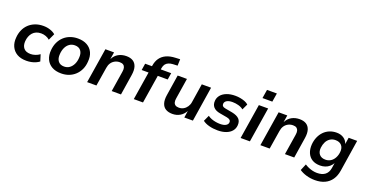

<svg xmlns="http://www.w3.org/2000/svg" viewBox="-36 -1549 4907 2564"><g transform="rotate(20 2417.5 -267.0)"><path d="M280 10Q199 10 145.5 -21.5Q92 -53 66.5 -109Q41 -165 48 -237Q52 -294 73.5 -343.5Q95 -393 132.5 -429Q170 -465 222 -485.5Q274 -506 339 -506Q391 -506 437 -490.5Q483 -475 510 -450L467 -357Q444 -378 411.5 -390Q379 -402 344 -402Q305 -402 275 -389Q245 -376 224.5 -352.5Q204 -329 192.5 -298.5Q181 -268 178 -232Q173 -169 204 -131.5Q235 -94 303 -94Q334 -94 368.5 -105.5Q403 -117 431 -138L460 -45Q440 -29 410.5 -16Q381 -3 347.5 3.5Q314 10 280 10Z M774 10Q695 10 641 -21Q587 -52 561.5 -108Q536 -164 543 -237Q548 -299 571.5 -349Q595 -399 633 -434Q671 -469 721 -487.5Q771 -506 829 -506Q907 -506 961 -475.5Q1015 -445 1040.5 -390Q1066 -335 1059 -261Q1055 -198 1031.5 -148Q1008 -98 969.5 -62.5Q931 -27 881.5 -8.5Q832 10 774 10ZM780 -90Q824 -90 856 -113Q888 -136 907.5 -176Q927 -216 930 -267Q936 -332 907.5 -369Q879 -406 822 -406Q779 -406 746.5 -383.5Q714 -361 695 -321.5Q676 -282 672 -230Q666 -165 694.5 -127.5Q723 -90 780 -90Z M1142 0 1221 -496H1344L1328 -395Q1357 -452 1406.5 -479Q1456 -506 1518 -506Q1576 -506 1613 -482.5Q1650 -459 1665 -412Q1680 -365 1669 -294L1623 0H1491L1537 -290Q1543 -326 1537 -349.5Q1531 -373 1513 -386Q1495 -399 1462 -399Q1424 -399 1392.5 -382Q1361 -365 1342 -336Q1323 -307 1317 -267L1274 0Z M1805 0 1869 -401H1771L1786 -496H1908L1879 -471L1884 -503Q1894 -568 1925.5 -612.5Q1957 -657 2010.5 -681.5Q2064 -706 2142 -709L2205 -712L2202 -620L2135 -617Q2101 -615 2075 -604Q2049 -593 2033 -572Q2017 -551 2011 -515L2007 -489L1999 -496H2156L2141 -401H2000L1936 0Z M2355 10Q2298 10 2259.5 -13Q2221 -36 2206 -83.5Q2191 -131 2202 -201L2248 -496H2380L2334 -204Q2328 -171 2334 -147Q2340 -123 2358.5 -110.5Q2377 -98 2409 -98Q2445 -98 2474.5 -115Q2504 -132 2524 -162Q2544 -192 2549 -228L2591 -496H2723L2645 0H2523L2538 -102H2540Q2511 -47 2463 -18.5Q2415 10 2355 10Z M2999 10Q2933 10 2876.5 -5Q2820 -20 2784 -48L2823 -133Q2847 -115 2876.5 -104Q2906 -93 2938 -87.5Q2970 -82 3000 -82Q3052 -82 3081 -99Q3110 -116 3112 -144Q3114 -165 3100 -178Q3086 -191 3055 -197L2953 -215Q2888 -226 2857 -261Q2826 -296 2831 -351Q2834 -394 2862 -429Q2890 -464 2942 -485Q2994 -506 3067 -506Q3102 -506 3137.5 -499.5Q3173 -493 3203.5 -481Q3234 -469 3254 -450L3215 -367Q3186 -391 3144 -402.5Q3102 -414 3060 -414Q3007 -414 2978.5 -396.5Q2950 -379 2948 -351Q2946 -331 2958.5 -318Q2971 -305 3001 -300L3100 -282Q3170 -268 3202 -235Q3234 -202 3229 -144Q3225 -97 3196 -62.5Q3167 -28 3116 -9Q3065 10 2999 10Z M3415 -601 3435 -724H3575L3555 -601ZM3323 0 3402 -496H3534L3455 0Z M3604 0 3683 -496H3806L3790 -395Q3819 -452 3868.5 -479Q3918 -506 3980 -506Q4038 -506 4075 -482.5Q4112 -459 4127 -412Q4142 -365 4131 -294L4085 0H3953L3999 -290Q4005 -326 3999 -349.5Q3993 -373 3975 -386Q3957 -399 3924 -399Q3886 -399 3854.5 -382Q3823 -365 3804 -336Q3785 -307 3779 -267L3736 0Z M4447 190Q4382 190 4324 173Q4266 156 4224 127L4263 34Q4289 51 4318 63.5Q4347 76 4378 83Q4409 90 4440 90Q4511 90 4553 58Q4595 26 4606 -39L4618 -118H4620Q4602 -85 4575 -62Q4548 -39 4514.5 -28Q4481 -17 4444 -17Q4377 -17 4331 -45Q4285 -73 4263 -125.5Q4241 -178 4246 -246Q4251 -303 4271.5 -350.5Q4292 -398 4326 -433Q4360 -468 4406 -487Q4452 -506 4507 -506Q4565 -506 4607 -478Q4649 -450 4664 -400L4663 -401L4678 -496H4799L4729 -47Q4717 29 4680.5 82Q4644 135 4585 162.5Q4526 190 4447 190ZM4484 -115Q4528 -115 4560.5 -136.5Q4593 -158 4613 -196Q4633 -234 4637 -280Q4643 -338 4613 -372.5Q4583 -407 4525 -407Q4482 -407 4449 -385.5Q4416 -364 4397.5 -327Q4379 -290 4374 -244Q4368 -185 4397.5 -150Q4427 -115 4484 -115Z"/></g></svg>

Font: Nunito Sans 9pt
Style: Bold Italic
Weight: 700
Italic angle: -9°
Version: Version 3.101;gftools[0.9.27]